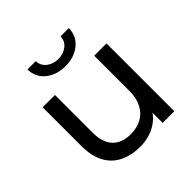

<svg xmlns="http://www.w3.org/2000/svg" viewBox="-192 -896 1061 1061"><g transform="rotate(-45 338.5 -365.5)"><path d="M314 6Q246 6 194.5 -19Q143 -44 114.5 -95.5Q86 -147 86 -225V-530H182V-236Q182 -158 219.5 -119Q257 -80 325 -80Q375 -80 412 -100.5Q449 -121 469 -160.5Q489 -200 489 -256V-530H585V0H494V-143L509 -105Q483 -52 431 -23Q379 6 314 6ZM336 -601Q268 -601 222 -637.5Q176 -674 174 -737H239Q241 -700 269 -678.5Q297 -657 336 -657Q375 -657 403.5 -678.5Q432 -700 433 -737H498Q496 -674 450 -637.5Q404 -601 336 -601Z"/></g></svg>

Font: MOST Montserrat Medium
Style: Regular
Weight: 500
Designer: Julieta Ulanovsky
Foundry: Julieta Ulanovsky
Version: Version 8.000;March 11, 2024;FontCreator 15.0.0.2926 64-bit